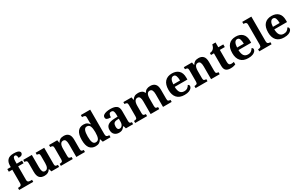

<svg xmlns="http://www.w3.org/2000/svg" viewBox="255 -2523 6607 4287"><g transform="rotate(-30 3558.0 -379.5)"><path d="M19 0V-53H41Q56 -53 72.5 -57.5Q89 -62 100.5 -75.5Q112 -89 112 -118V-468H23V-536H112V-573Q112 -666 161 -717.5Q210 -769 316 -769Q381 -769 415.5 -758.5Q450 -748 463.5 -731Q477 -714 477 -696Q477 -667 453 -647Q429 -627 367 -627Q367 -643 363 -663Q359 -683 349 -697.5Q339 -712 320 -712Q291 -712 277.5 -684.5Q264 -657 264 -591V-536H402V-468H264V-118Q264 -89 275 -75.5Q286 -62 302.5 -57.5Q319 -53 335 -53H382V0Z M671 10Q584 10 543.5 -38.5Q503 -87 503 -188V-412Q503 -455 488 -469Q473 -483 436 -483H433V-536H655V-216Q655 -152 671 -113.5Q687 -75 731 -75Q779 -75 800.5 -116Q822 -157 822 -227V-419Q822 -462 803.5 -472.5Q785 -483 756 -483H753V-536H974V-116Q974 -73 993 -63Q1012 -53 1041 -53H1049V0H850L828 -71H823Q797 -28 759.5 -9Q722 10 671 10Z M1094 0V-53H1100Q1133 -53 1153.5 -65Q1174 -77 1174 -122V-418Q1174 -460 1155 -471.5Q1136 -483 1103 -483H1099V-536H1310L1323 -465H1328Q1351 -506 1386.5 -527.5Q1422 -549 1481 -549Q1560 -549 1602.5 -503Q1645 -457 1645 -356V-124Q1645 -77 1661 -65Q1677 -53 1711 -53H1715V0H1493V-329Q1493 -393 1476.5 -428.5Q1460 -464 1416 -464Q1382 -464 1362.5 -442.5Q1343 -421 1335 -385.5Q1327 -350 1327 -309V-118Q1327 -76 1345.5 -64.5Q1364 -53 1397 -53H1401V0Z M1991 10Q1893 10 1840 -56.5Q1787 -123 1787 -267Q1787 -412 1839.5 -480Q1892 -548 1989 -548Q2045 -548 2079.5 -526.5Q2114 -505 2135 -472H2140Q2138 -495 2137.5 -526Q2137 -557 2137 -584V-645Q2137 -686 2113 -696.5Q2089 -707 2056 -707H2048V-760H2289V-129Q2289 -83 2309.5 -68Q2330 -53 2366 -53H2374V0H2175L2150 -78H2145Q2122 -37 2085.5 -13.5Q2049 10 1991 10ZM2034 -65Q2093 -65 2115 -115.5Q2137 -166 2137 -269Q2137 -368 2115 -421Q2093 -474 2034 -474Q1984 -474 1962.5 -421Q1941 -368 1941 -268Q1941 -166 1962.5 -115.5Q1984 -65 2034 -65Z M2592 10Q2526 10 2480.5 -30Q2435 -70 2435 -153Q2435 -234 2490.5 -273Q2546 -312 2659 -316L2741 -319V-374Q2741 -429 2726.5 -458.5Q2712 -488 2671 -488Q2633 -488 2618 -459.5Q2603 -431 2603 -380Q2539 -380 2508 -395Q2477 -410 2477 -447Q2477 -484 2505 -506Q2533 -528 2579.5 -538.5Q2626 -549 2683 -549Q2788 -549 2840.5 -511Q2893 -473 2893 -379V-124Q2893 -83 2906.5 -68Q2920 -53 2953 -53H2957V0H2771L2750 -69H2741Q2719 -42 2699 -24.5Q2679 -7 2654.5 1.5Q2630 10 2592 10ZM2647 -63Q2690 -63 2715.5 -97.5Q2741 -132 2741 -191V-266L2696 -263Q2636 -260 2613 -231.5Q2590 -203 2590 -149Q2590 -63 2647 -63Z M3010 0V-53H3018Q3051 -53 3070.5 -65Q3090 -77 3090 -122V-421Q3090 -463 3070.5 -474.5Q3051 -486 3018 -486H3015V-536H3225L3238 -465H3243Q3267 -507 3303.5 -528Q3340 -549 3402 -549Q3455 -549 3492 -529Q3529 -509 3547 -465H3553Q3598 -549 3712 -549Q3792 -549 3836 -503Q3880 -457 3880 -356V-124Q3880 -77 3896.5 -65Q3913 -53 3947 -53H3951V0H3728V-329Q3728 -393 3710 -428.5Q3692 -464 3648 -464Q3617 -464 3597.5 -444.5Q3578 -425 3569.5 -392Q3561 -359 3561 -321V-124Q3561 -77 3577.5 -65Q3594 -53 3628 -53H3631V0H3409V-329Q3409 -393 3392 -428.5Q3375 -464 3331 -464Q3298 -464 3278.5 -442.5Q3259 -421 3250.5 -385.5Q3242 -350 3242 -309V-118Q3242 -76 3261.5 -64.5Q3281 -53 3314 -53H3317V0Z M4282 10Q4154 10 4088.5 -62.5Q4023 -135 4023 -265Q4023 -406 4087.5 -477.5Q4152 -549 4271 -549Q4380 -549 4442.5 -488Q4505 -427 4505 -308V-257H4177Q4180 -157 4214.5 -111Q4249 -65 4317 -65Q4368 -65 4401 -89.5Q4434 -114 4451 -148Q4465 -144 4475 -132.5Q4485 -121 4485 -104Q4485 -78 4464 -52Q4443 -26 4398.5 -8Q4354 10 4282 10ZM4352 -321Q4352 -397 4334 -440.5Q4316 -484 4273 -484Q4231 -484 4206.5 -442.5Q4182 -401 4179 -321Z M4568 0V-53H4574Q4607 -53 4627.5 -65Q4648 -77 4648 -122V-418Q4648 -460 4629 -471.5Q4610 -483 4577 -483H4573V-536H4784L4797 -465H4802Q4825 -506 4860.5 -527.5Q4896 -549 4955 -549Q5034 -549 5076.5 -503Q5119 -457 5119 -356V-124Q5119 -77 5135 -65Q5151 -53 5185 -53H5189V0H4967V-329Q4967 -393 4950.5 -428.5Q4934 -464 4890 -464Q4856 -464 4836.5 -442.5Q4817 -421 4809 -385.5Q4801 -350 4801 -309V-118Q4801 -76 4819.5 -64.5Q4838 -53 4871 -53H4875V0Z M5469 10Q5392 10 5351.5 -25Q5311 -60 5311 -148V-468H5236V-519Q5268 -519 5293.5 -531.5Q5319 -544 5334 -561Q5365 -594 5380 -660H5463V-536H5591V-468H5463V-158Q5463 -113 5478.5 -92Q5494 -71 5529 -71Q5549 -71 5567 -73.5Q5585 -76 5600 -80V-15Q5584 -8 5549.5 1Q5515 10 5469 10Z M5926 10Q5798 10 5732.5 -62.5Q5667 -135 5667 -265Q5667 -406 5731.5 -477.5Q5796 -549 5915 -549Q6024 -549 6086.5 -488Q6149 -427 6149 -308V-257H5821Q5824 -157 5858.5 -111Q5893 -65 5961 -65Q6012 -65 6045 -89.5Q6078 -114 6095 -148Q6109 -144 6119 -132.5Q6129 -121 6129 -104Q6129 -78 6108 -52Q6087 -26 6042.5 -8Q5998 10 5926 10ZM5996 -321Q5996 -397 5978 -440.5Q5960 -484 5917 -484Q5875 -484 5850.5 -442.5Q5826 -401 5823 -321Z M6209 0V-53H6221Q6251 -53 6271.5 -67Q6292 -81 6292 -124V-646Q6292 -673 6280 -686Q6268 -699 6251.5 -703Q6235 -707 6221 -707H6209V-760H6444V-124Q6444 -81 6464.5 -67Q6485 -53 6515 -53H6527V0Z M6850 10Q6722 10 6656.5 -62.5Q6591 -135 6591 -265Q6591 -406 6655.5 -477.5Q6720 -549 6839 -549Q6948 -549 7010.5 -488Q7073 -427 7073 -308V-257H6745Q6748 -157 6782.5 -111Q6817 -65 6885 -65Q6936 -65 6969 -89.5Q7002 -114 7019 -148Q7033 -144 7043 -132.5Q7053 -121 7053 -104Q7053 -78 7032 -52Q7011 -26 6966.5 -8Q6922 10 6850 10ZM6920 -321Q6920 -397 6902 -440.5Q6884 -484 6841 -484Q6799 -484 6774.5 -442.5Q6750 -401 6747 -321Z"/></g></svg>

Font: Noto Serif
Style: Bold
Weight: 700
Designer: Monotype Design Team
Foundry: Monotype Imaging Inc.
Version: Version 2.014